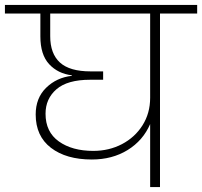

<svg xmlns="http://www.w3.org/2000/svg" viewBox="-52 -760 821 780"><path d="M749 -705H598V0H558V-256Q529 -189 466.5 -150.5Q404 -112 321 -112Q217 -112 155 -159.5Q93 -207 93 -295Q93 -362 135.5 -403.5Q178 -445 240 -452V-454Q183 -461 147.5 -499.5Q112 -538 112 -612V-705H-32V-740H749ZM558 -705H152V-613Q152 -542 191.5 -506Q231 -470 316 -470H367V-436H314Q222 -436 177.5 -397.5Q133 -359 133 -298Q133 -224 187 -185.5Q241 -147 327 -147Q391 -147 443.5 -174.5Q496 -202 527 -251Q558 -300 558 -363Z"/></svg>

Font: Fz Poppins ExtLt
Style: Regular
Weight: 200
Designer: Ninad Kale (Devanagari), Jonny Pinhorn (Latin)
Foundry: Indian Type Foundry
Version: Vit hóa bi Vntype.Com & FontZin.Com